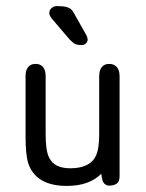

<svg xmlns="http://www.w3.org/2000/svg" viewBox="-20 -601 479 631"><path d="M313 -30Q315 -6 322 1.5Q329 9 339 9Q354 9 363.5 2.5Q373 -4 373 -22V-351Q373 -370 364 -380.5Q355 -391 339 -391Q323 -391 314.5 -380.5Q306 -370 306 -351V-166Q306 -131 302 -110.5Q298 -90 288 -77Q265 -48 211 -48Q185 -48 167.5 -56.5Q150 -65 141 -84Q130 -106 130 -160V-351Q130 -370 121.5 -380.5Q113 -391 97 -391Q81 -391 72.5 -380.5Q64 -370 64 -351V-154Q64 -123 66 -102Q68 -81 72 -67Q96 10 200 10Q273 10 313 -30ZM151 -539 209 -471Q216 -464 221 -460Q226 -456 232.5 -454.5Q239 -453 249 -453Q257 -453 262.5 -458.5Q268 -464 268 -471Q268 -474 267 -477.5Q266 -481 264 -485L224 -556Q219 -566 213 -571Q207 -576 196.5 -578.5Q186 -581 167 -581Q157 -581 149.5 -574.5Q142 -568 142 -558Q142 -550 151 -539Z"/></svg>

Font: Beiruti
Style: Regular
Weight: 400
Version: Version 1.00